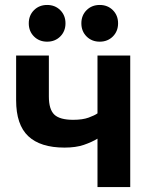

<svg xmlns="http://www.w3.org/2000/svg" viewBox="-20 -754 608 774"><path d="M373 -195Q350 -181 318 -170Q286 -159 240 -159Q143 -159 94 -205Q45 -251 45 -350V-530H177V-365Q177 -313 199 -292Q221 -271 275 -271Q313 -271 337.5 -280Q362 -289 373 -297V-530H505V0H373ZM170 -586Q138 -586 117 -607Q96 -628 96 -660Q96 -692 117 -713Q138 -734 170 -734Q202 -734 223 -713Q244 -692 244 -660Q244 -628 223 -607Q202 -586 170 -586ZM382 -586Q350 -586 329 -607Q308 -628 308 -660Q308 -692 329 -713Q350 -734 382 -734Q414 -734 435 -713Q456 -692 456 -660Q456 -628 435 -607Q414 -586 382 -586Z"/></svg>

Font: Golos Text DemiBold
Style: Regular
Weight: 600
Designer: A.Korolkova, Vitaly Kuzmin
Foundry: ParaType Ltd
Version: Version 2.002